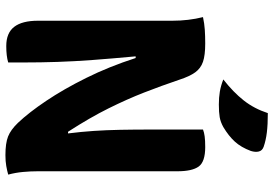

<svg xmlns="http://www.w3.org/2000/svg" viewBox="-166 -806 983 690"><g transform="rotate(90 325.0 -461.5)"><path d="M205 0Q182 7 146 7Q99 7 77 -21.5Q55 -50 55 -107V-590Q55 -648 42 -700Q65 -705 87.5 -706.5Q110 -708 137 -708Q179 -708 202.5 -700Q226 -692 240.5 -672Q255 -652 267 -615Q289 -550 313 -488.5Q337 -427 370 -360.5Q403 -294 454 -215H460Q454 -263 451 -307.5Q448 -352 447 -402.5Q446 -453 446 -520V-700Q456 -704 470.5 -706Q485 -708 509 -708Q562 -708 579 -684.5Q596 -661 596 -608V-106Q596 -80 598.5 -53Q601 -26 608 0Q594 4 577 7Q560 10 538 10Q495 10 471 0.5Q447 -9 422 -35Q385 -74 343 -136.5Q301 -199 260.5 -280.5Q220 -362 189 -458H183Q191 -372 196 -304.5Q201 -237 203 -177Q205 -117 205 -55ZM387 -933Q428 -933 456.5 -929.5Q485 -926 508 -918Q522 -913 525 -900.5Q528 -888 523 -872Q510 -837 489.5 -814.5Q469 -792 437 -773Q419 -763 401.5 -760Q384 -757 356 -757Q331 -757 310 -760.5Q289 -764 266 -773Q312 -809 341.5 -846.5Q371 -884 387 -933Z"/></g></svg>

Font: Recursive Sn Csl St XBd
Style: Regular
Weight: 800
Version: Version 1.085;hotconv 1.1.0;makeotfexe 2.6.0; ttfautohint (v